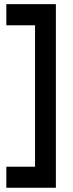

<svg xmlns="http://www.w3.org/2000/svg" viewBox="-20 -770 352 926"><path d="M10.5 135.5V34H149V-648H10.5V-750H249.5V135.5Z"/></svg>

Font: Cabin SemiCondensed SemiBold
Style: Regular
Weight: 600
Width: 4
Designer: Pablo Impallari
Foundry: Pablo Impallari. http://www.impallari.com Igino Marini. http://www.ikern.com
Version: Version 3.001